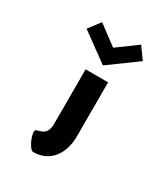

<svg xmlns="http://www.w3.org/2000/svg" viewBox="-95 -318 360 414"><g transform="rotate(30 85.0 -110.5)"><path d="M60 -163V-28C60 0 45 0 33 4C24 8 41 48 51 48C93 48 116 15 116 -29V-163ZM40 -269 18 -240 88 -189 158 -240 137 -269 88 -233Z"/></g></svg>

Font: Hussar Tani
Style: Dwa
Weight: 700
Foundry: Cannot Into Space Fonts
Version: Version 0.92